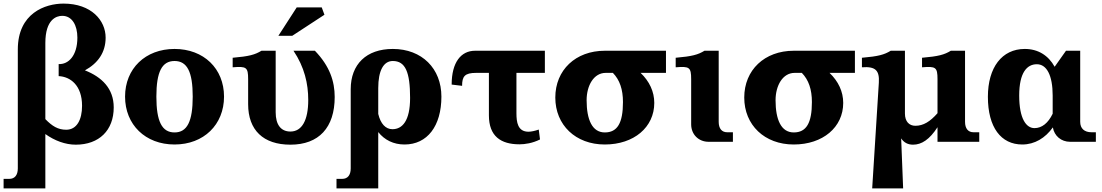

<svg xmlns="http://www.w3.org/2000/svg" viewBox="-48 -788 6125 1067"><path d="M539 -579C539 -674 460 -768 305 -768C203 -768 51 -715 51 -513V148C51 185 34 206 4 206H-28V259H204V-43C256 -6 315 16 373 16C503 16 584 -64 584 -191C584 -296 518 -360 424 -397C495 -436 539 -495 539 -579ZM204 -126V-549C204 -681 266 -700 298 -700C353 -700 382 -647 382 -579C382 -477 331 -429 278 -432V-365C343 -362 408 -314 408 -200C408 -123 379 -67 320 -67C274 -67 242 -87 204 -126Z M922 -52C852 -52 821 -113 821 -251C821 -389 852 -449 922 -449C992 -449 1023 -389 1023 -251C1023 -113 992 -52 922 -52ZM647 -251C647 -95 760 15 922 15C1084 15 1197 -95 1197 -251C1197 -407 1084 -516 922 -516C760 -516 647 -407 647 -251Z M1812 -249C1812 -335 1785 -420 1702 -506H1583C1644 -415 1665 -323 1665 -232C1665 -120 1630 -57 1566 -57C1513 -57 1484 -95 1484 -164V-506H1405C1369 -484 1337 -475 1245 -467V-414C1321 -420 1331 -415 1331 -348V-209C1331 -65 1415 16 1566 16C1724 16 1812 -79 1812 -249ZM1499 -589H1576L1755 -706L1740 -747H1601Z M1901 -292V148C1901 185 1884 206 1854 206H1822V259H2054V-54C2089 -10 2139 15 2200 15C2327 15 2405 -88 2405 -251C2405 -407 2297 -516 2135 -516C1988 -516 1901 -431 1901 -292ZM2054 -155V-298C2054 -395 2083 -449 2135 -449C2205 -449 2231 -387 2231 -244C2231 -115 2187 -70 2133 -70C2095 -70 2067 -100 2054 -155Z M2822 -159V-383H2980V-506H2592C2514 -506 2462 -442 2462 -318L2520 -311C2520 -364 2535 -383 2598 -383H2669V-147C2669 -31 2735 14 2839 14C2869 14 2911 8 2953 -13L2946 -68C2926 -61 2905 -56 2889 -56C2829 -56 2822 -109 2822 -159Z M3313 -52C3243 -52 3212 -123 3212 -231C3212 -313 3252 -383 3318 -383H3358C3396 -344 3414 -291 3414 -221C3414 -104 3383 -52 3313 -52ZM3038 -246C3038 -93 3151 15 3313 15C3475 15 3588 -81 3588 -216C3588 -279 3561 -336 3512 -383H3653V-506H3313C3151 -506 3038 -399 3038 -246Z M3946 -111V-506H3867C3831 -484 3799 -475 3707 -467V-414C3783 -420 3793 -415 3793 -348V-97C3793 -41 3834 0 3890 0H4025V-53H3993C3963 -53 3946 -74 3946 -111Z M4363 -52C4293 -52 4262 -123 4262 -231C4262 -313 4302 -383 4368 -383H4408C4446 -344 4464 -291 4464 -221C4464 -104 4433 -52 4363 -52ZM4088 -246C4088 -93 4201 15 4363 15C4525 15 4638 -81 4638 -216C4638 -279 4611 -336 4562 -383H4703V-506H4363C4201 -506 4088 -399 4088 -246Z M5315 -111V-506H5236C5200 -484 5168 -475 5076 -467V-414C5152 -420 5162 -415 5162 -348V-159C5121 -112 5083 -89 5039 -89C5005 -89 4981 -112 4981 -157V-506H4902C4866 -484 4834 -475 4742 -467V-414C4818 -420 4840 -396 4836 -329L4799 259H4971L4960 -19C4975 4 4997 16 5026 16C5074 16 5118 -13 5162 -81V0H5394V-53H5362C5332 -53 5315 -74 5315 -111Z M5802 -257V-156C5777 -104 5742 -76 5701 -76C5655 -76 5616 -128 5616 -257C5616 -386 5660 -431 5714 -431C5769 -431 5802 -369 5802 -257ZM5442 -250C5442 -80 5515 15 5633 15C5702 15 5761 -21 5803 -80C5811 -33 5849 0 5899 0H6042V-53H6018C5978 -53 5955 -74 5955 -111V-506H5876L5813 -417C5778 -480 5721 -516 5647 -516C5520 -516 5442 -413 5442 -250Z"/></svg>

Font: LT Superior Serif ExtraBold
Style: Regular
Weight: 800
Designer: Daniel Lyons
Foundry: LyonsType
Version: Version 2.120;FEAKit 1.0